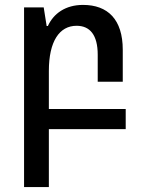

<svg xmlns="http://www.w3.org/2000/svg" viewBox="-20 -525 594 782"><path d="M78 237H179V1H492V-81H179V-236C179 -357 222 -420 292 -420C346 -420 378 -383 378 -302V-192H480V-322C480 -446 419 -505 318 -505C247 -505 198 -470 175 -419H170L158 -495H78Z"/></svg>

Font: Noto Sans Armenian SemiCondensed Medium
Style: Regular
Weight: 500
Width: 4
Designer: Monotype Design Team
Foundry: Monotype Imaging Inc.
Version: Version 2.008